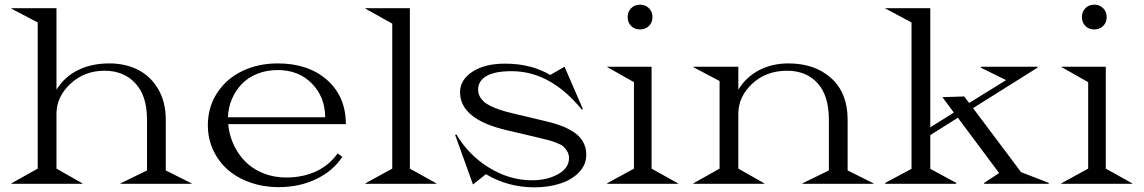

<svg xmlns="http://www.w3.org/2000/svg" viewBox="-20 -785 4887 820"><path d="M28.8 -748V-750H221.2V-401.9Q255.4 -457 313.2 -485.6Q371.1 -514.2 446.8 -514.2Q515.1 -514.2 569.1 -487.1Q623 -460 655.5 -404.8Q688 -349.6 688 -273.9V-57.1L797.9 -2V0H495.1V-2L607.9 -57.1V-273.9Q607.9 -376 558.1 -429.4Q508.3 -482.9 426.8 -482.9Q340.3 -482.9 280.8 -427.2Q221.2 -371.6 221.2 -298.8V-64.9L332 -2V0H28.8V-2L141.1 -64.9V-689Z M867.7 -250Q867.7 -327.6 907.5 -388.4Q947.3 -449.2 1014.9 -481.7Q1082.5 -514.2 1166 -514.2Q1296.9 -514.2 1377 -443.4Q1457 -372.6 1457 -254.9H954.6Q958.5 -210 977.1 -168.9Q995.6 -127.9 1026.4 -96.2Q1057.1 -64.5 1102.8 -45.7Q1148.4 -26.9 1201.7 -26.9Q1273.4 -26.9 1330.1 -53.2Q1386.7 -79.6 1421.9 -129.9L1441.9 -115.2Q1402.8 -55.2 1331.1 -20.5Q1259.3 14.2 1170.9 14.2Q1104 14.2 1046.9 -6.3Q989.7 -26.9 950.7 -62Q911.6 -97.2 889.6 -145.8Q867.7 -194.3 867.7 -250ZM953.6 -284.2H1368.7Q1368.7 -369.6 1312.5 -427.7Q1256.3 -485.8 1166 -485.8Q1117.2 -485.8 1076.7 -469Q1036.1 -452.1 1010 -423.6Q983.9 -395 969.2 -359.1Q954.6 -323.2 953.6 -284.2Z M1540.5 -750H1730.5V-64.9L1843.3 -2V0H1540.5V-2L1655.3 -64.9V-684.1L1540.5 -748Z M2000 2.9 1923.8 -209 1929.2 -210.9Q1981 -123 2068.4 -69.1Q2155.8 -15.1 2252 -15.1Q2316.4 -15.1 2363.3 -41Q2410.2 -66.9 2410.2 -109.9Q2410.2 -126 2402.3 -138.9Q2394.5 -151.9 2386.2 -159.4Q2377.9 -167 2356.7 -175Q2335.4 -183.1 2325.7 -185.5Q2315.9 -188 2288.6 -194.8Q2285.6 -195.8 2283.9 -196Q2282.2 -196.3 2279.5 -197Q2276.9 -197.8 2274.9 -198.2L2144 -229Q1944.8 -275.4 1944.8 -391.1Q1944.8 -443.8 1997.3 -478.5Q2049.8 -513.2 2137.2 -513.2Q2248 -513.2 2330.1 -464.8L2391.1 -500L2469.2 -319.8L2464.8 -316.9Q2331.1 -481 2165 -481Q2092.8 -481 2057.4 -460.2Q2022 -439.5 2022 -401.9Q2022 -383.3 2032 -367.9Q2042 -352.5 2057.6 -342.3Q2073.2 -332 2095 -323.5Q2116.7 -314.9 2137.2 -309.3Q2157.7 -303.7 2180.2 -298.3Q2184.6 -297.4 2187 -296.9L2315.9 -266.1Q2351.1 -257.8 2378.4 -247.3Q2405.8 -236.8 2431.2 -220.2Q2456.5 -203.6 2470.2 -179.2Q2483.9 -154.8 2483.9 -124Q2483.9 -81.5 2453.1 -49.3Q2422.4 -17.1 2372.3 -1Q2322.3 15.1 2261.2 15.1Q2150.4 15.1 2055.2 -41Z M2572.8 -499V-500H2762.7V-64.9L2875.5 -2V0H2572.8V-2L2687.5 -64.9V-434.1ZM2675.5 -674.1Q2660.6 -689 2660.6 -711.9Q2660.6 -734.9 2675.5 -750Q2690.4 -765.1 2713.4 -765.1Q2736.3 -765.1 2751.5 -750Q2766.6 -734.9 2766.6 -711.9Q2766.6 -689 2751.5 -674.1Q2736.3 -659.2 2713.4 -659.2Q2690.4 -659.2 2675.5 -674.1Z M2941.4 -498V-500H3133.3V-401.9Q3166.5 -456.5 3222.2 -485.4Q3277.8 -514.2 3347.2 -514.2Q3460.4 -514.2 3530.3 -450.9Q3600.1 -387.7 3600.1 -273.9V-57.1L3710.4 -2V0H3407.2V-2L3520 -57.1V-273.9Q3520 -376.5 3471.7 -429.7Q3423.3 -482.9 3341.3 -482.9Q3252 -482.9 3192.6 -427.5Q3133.3 -372.1 3133.3 -298.8V-64.9L3244.1 -2V0H2941.4V-2L3053.2 -64.9V-439Z M3953.1 -208V-64L4064 -3.9V0H3760.7V-3.9L3873 -64V-689L3760.7 -749V-750H3953.1V-241.2L4053.7 -304.2L4004.9 -370.1L4098.1 -373L4119.1 -345.2L4276.9 -442.9L4168.9 -496.1V-500H4411.1V-496.1L4135.7 -323.2L4340.8 -49.8L4459 -3.9V0H4183.1V-3.9L4247.1 -45.9L4070.8 -282.2Z M4512.7 -499V-500H4702.6V-64.9L4815.4 -2V0H4512.7V-2L4627.4 -64.9V-434.1ZM4615.5 -674.1Q4600.6 -689 4600.6 -711.9Q4600.6 -734.9 4615.5 -750Q4630.4 -765.1 4653.3 -765.1Q4676.3 -765.1 4691.4 -750Q4706.5 -734.9 4706.5 -711.9Q4706.5 -689 4691.4 -674.1Q4676.3 -659.2 4653.3 -659.2Q4630.4 -659.2 4615.5 -674.1Z"/></svg>

Font: Messapia
Style: Regular
Weight: 400
Designer: Luca Marsano
Foundry: Collletttivo
Version: Version 1.000;FEAKit 1.0